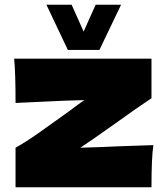

<svg xmlns="http://www.w3.org/2000/svg" viewBox="-20 -795 711 815"><path d="M484 -174Q584 -178 631 -179Q623 -126 623 0H46V-168Q89 -192 139 -227Q189 -262 268 -319Q310 -351 338 -370Q270 -369 154 -363Q75 -359 46 -358Q46 -490 40 -546H623V-378Q561 -337 478 -277Q357 -191 321 -168Q403 -170 484 -174ZM335 -661 386 -775H494L402 -583H268L177 -775H284Z"/></svg>

Font: Mantou Sans
Style: Regular
Weight: 400
Designer: Mant0u / artakana
Foundry: Mant0u / artakana
Version: Version 1.001;October 22, 2023;FontCreator 14.0.0.2901 64-bi